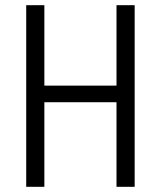

<svg xmlns="http://www.w3.org/2000/svg" viewBox="-20 -720 620 740"><path d="M499 -700V0H429V-326H151V0H81V-700H151V-390H429V-700Z"/></svg>

Font: Strong
Style: Regular
Weight: 400
Designer: Roman Shchyukin (Gaslight Type Foundry)
Foundry: Cyreal (www.cyreal.org)
Version: Version 1.001